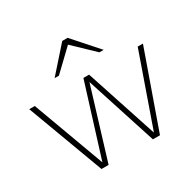

<svg xmlns="http://www.w3.org/2000/svg" viewBox="-159 -903 1097 1081"><g transform="rotate(-30 389.5 -362.5)"><path d="M204 5 20 -490H56L227 -25L372 -490H409L562 -25L725 -490H759L584 5H538L390 -453L250 5ZM522 -570 383 -703 373 -730H408L550 -570ZM231 -570 373 -730H408L398 -703L259 -570Z"/></g></svg>

Font: REM Thin
Style: Regular
Weight: 250
Designer: Octavio Pardo
Foundry: Ashler Design
Version: Version 1.005;gftools[0.9.28]